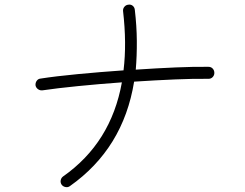

<svg xmlns="http://www.w3.org/2000/svg" viewBox="-20 -779 1040 816"><path d="M277 12Q269 18 258.5 16Q248 14 242 6Q236 -3 238 -13Q240 -23 248 -29Q452 -172 498 -429Q401 -422 311 -413Q221 -404 160 -395Q150 -394 141.5 -400Q133 -406 131 -416Q130 -427 136 -435.5Q142 -444 152 -445Q216 -455 310.5 -464Q405 -473 505 -480Q512 -537 511.5 -600Q511 -663 503 -732Q502 -742 508.5 -750Q515 -758 525 -759Q536 -761 544 -754.5Q552 -748 553 -737Q561 -669 561.5 -605.5Q562 -542 557 -483Q646 -489 728 -492.5Q810 -496 866 -495Q877 -495 884 -487.5Q891 -480 891 -469Q891 -459 884 -451.5Q877 -444 866 -444Q808 -445 725 -441.5Q642 -438 550 -432Q504 -148 277 12Z"/></svg>

Font: Zen Kurenaido
Style: Regular
Weight: 400
Designer: Yoshimichi Ohira
Foundry: Positype
Version: Version 1.001